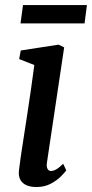

<svg xmlns="http://www.w3.org/2000/svg" viewBox="-20 -742 370 772"><path d="M126.5 10Q103 10 86.5 2.8Q70 -4.5 62 -18.8Q54 -33 56 -55Q58 -74.5 63 -108.5Q68 -142.5 74.8 -186.2Q81.5 -230 89.2 -279.5Q97 -329 104.2 -380.5Q111.5 -432 118 -480.5L57 -504.5L63.5 -539L215.5 -562.5L238 -551.5L169 -90Q166 -72 171 -63.2Q176 -54.5 184.5 -54.5Q194.5 -54.5 205.8 -60.8Q217 -67 234 -83.5L246.5 -57Q241 -49 225.2 -33Q209.5 -17 184.5 -3.5Q159.5 10 126.5 10ZM72.5 -721.5H329.5L320 -648H62.5Z"/></svg>

Font: Merriweather 28pt Medium
Style: Italic
Weight: 500
Italic angle: -7.8°
Version: Version 2.101